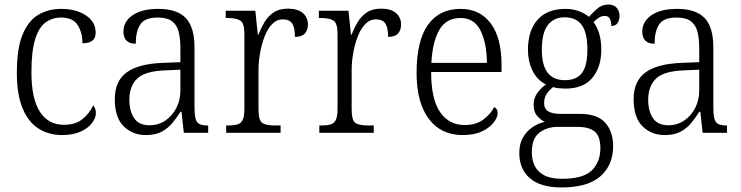

<svg xmlns="http://www.w3.org/2000/svg" viewBox="-20 -583 3255 843"><path d="M252 10Q195 10 150 -18Q105 -46 79.5 -106.5Q54 -167 54 -264Q54 -371 79.5 -432Q105 -493 149 -518.5Q193 -544 249 -544Q314 -544 357 -515.5Q400 -487 400 -440Q400 -415 385 -404Q370 -393 342 -393Q342 -440 321 -473Q300 -506 248 -506Q209 -506 179.5 -484Q150 -462 134 -409.5Q118 -357 118 -265Q118 -150 155 -92.5Q192 -35 261 -35Q311 -35 342 -60Q373 -85 389 -120Q401 -108 401 -86Q401 -66 384.5 -43.5Q368 -21 335 -5.5Q302 10 252 10Z M621 10Q562 10 523 -28.5Q484 -67 484 -148Q484 -227 536 -265Q588 -303 695 -307L772 -310V-372Q772 -413 764.5 -443Q757 -473 735.5 -489.5Q714 -506 673 -506Q615 -506 595.5 -475Q576 -444 576 -391Q522 -391 522 -445Q522 -488 562 -516Q602 -544 675 -544Q757 -544 795.5 -504Q834 -464 834 -375V-111Q834 -62 845.5 -47Q857 -32 890 -32H894V0H787L777 -92H772Q756 -66 736.5 -42.5Q717 -19 689.5 -4.5Q662 10 621 10ZM636 -33Q676 -33 706.5 -54Q737 -75 754.5 -109.5Q772 -144 772 -185V-277L705 -274Q617 -271 582.5 -238Q548 -205 548 -145Q548 -95 569 -64Q590 -33 636 -33Z M973 0V-32H981Q1006 -32 1022 -36.5Q1038 -41 1045.5 -56.5Q1053 -72 1053 -106V-433Q1053 -481 1035.5 -492.5Q1018 -504 978 -504H971V-536H1101L1112 -431H1115Q1126 -460 1141.5 -486Q1157 -512 1181.5 -528.5Q1206 -545 1244 -545Q1288 -545 1310 -525.5Q1332 -506 1332 -475Q1332 -451 1318.5 -436Q1305 -421 1275 -421Q1275 -461 1263 -479.5Q1251 -498 1221 -498Q1195 -498 1175 -477.5Q1155 -457 1142 -423.5Q1129 -390 1122 -351Q1115 -312 1115 -275V-103Q1115 -54 1132 -43Q1149 -32 1187 -32H1212V0Z M1382 0V-32H1390Q1415 -32 1431 -36.5Q1447 -41 1454.5 -56.5Q1462 -72 1462 -106V-433Q1462 -481 1444.5 -492.5Q1427 -504 1387 -504H1380V-536H1510L1521 -431H1524Q1535 -460 1550.5 -486Q1566 -512 1590.5 -528.5Q1615 -545 1653 -545Q1697 -545 1719 -525.5Q1741 -506 1741 -475Q1741 -451 1727.5 -436Q1714 -421 1684 -421Q1684 -461 1672 -479.5Q1660 -498 1630 -498Q1604 -498 1584 -477.5Q1564 -457 1551 -423.5Q1538 -390 1531 -351Q1524 -312 1524 -275V-103Q1524 -54 1541 -43Q1558 -32 1596 -32H1621V0Z M2011 10Q1916 10 1862.5 -61.5Q1809 -133 1809 -263Q1809 -404 1859 -474Q1909 -544 2002 -544Q2087 -544 2134.5 -480.5Q2182 -417 2182 -299V-267H1873Q1873 -148 1912 -91Q1951 -34 2020 -34Q2070 -34 2102 -58Q2134 -82 2150 -113Q2156 -110 2160.5 -103.5Q2165 -97 2165 -86Q2165 -68 2148 -45.5Q2131 -23 2097 -6.5Q2063 10 2011 10ZM2118 -307Q2117 -395 2089.5 -449.5Q2062 -504 2002 -504Q1939 -504 1909 -452Q1879 -400 1874 -307Z M2446 240Q2353 240 2306.5 199.5Q2260 159 2260 89Q2260 48 2276.5 20Q2293 -8 2318.5 -25Q2344 -42 2372 -48Q2353 -57 2338 -74.5Q2323 -92 2323 -123Q2323 -152 2339 -174.5Q2355 -197 2377 -212Q2338 -232 2318 -273Q2298 -314 2298 -364Q2298 -448 2340 -496Q2382 -544 2463 -544Q2496 -544 2523 -533.5Q2550 -523 2566 -509Q2579 -524 2600.5 -543.5Q2622 -563 2651 -563Q2676 -563 2688 -548.5Q2700 -534 2700 -514Q2700 -495 2691.5 -482Q2683 -469 2664 -469Q2664 -489 2657.5 -501Q2651 -513 2636 -513Q2621 -513 2610 -506Q2599 -499 2586 -486Q2601 -466 2610.5 -436.5Q2620 -407 2620 -364Q2620 -289 2581 -241.5Q2542 -194 2463 -194Q2452 -194 2434.5 -195.5Q2417 -197 2409 -201Q2393 -189 2381 -172Q2369 -155 2369 -130Q2369 -105 2387.5 -94Q2406 -83 2441 -83H2526Q2603 -83 2637.5 -44Q2672 -5 2672 59Q2672 142 2616 191Q2560 240 2446 240ZM2460 -231Q2511 -231 2535 -262.5Q2559 -294 2559 -365Q2559 -439 2534.5 -473Q2510 -507 2459 -507Q2411 -507 2385 -472.5Q2359 -438 2359 -364Q2359 -231 2460 -231ZM2448 202Q2541 202 2578.5 165Q2616 128 2616 68Q2616 15 2591 -5.5Q2566 -26 2514 -26H2428Q2383 -26 2349 -1Q2315 24 2315 86Q2315 118 2327.5 144.5Q2340 171 2369 186.5Q2398 202 2448 202Z M2899 10Q2840 10 2801 -28.5Q2762 -67 2762 -148Q2762 -227 2814 -265Q2866 -303 2973 -307L3050 -310V-372Q3050 -413 3042.5 -443Q3035 -473 3013.5 -489.5Q2992 -506 2951 -506Q2893 -506 2873.5 -475Q2854 -444 2854 -391Q2800 -391 2800 -445Q2800 -488 2840 -516Q2880 -544 2953 -544Q3035 -544 3073.5 -504Q3112 -464 3112 -375V-111Q3112 -62 3123.5 -47Q3135 -32 3168 -32H3172V0H3065L3055 -92H3050Q3034 -66 3014.5 -42.5Q2995 -19 2967.5 -4.5Q2940 10 2899 10ZM2914 -33Q2954 -33 2984.5 -54Q3015 -75 3032.5 -109.5Q3050 -144 3050 -185V-277L2983 -274Q2895 -271 2860.5 -238Q2826 -205 2826 -145Q2826 -95 2847 -64Q2868 -33 2914 -33Z"/></svg>

Font: Noto Serif Ethiopic SemiCondensed Light
Style: Regular
Weight: 300
Width: 4
Designer: Monotype Design Team
Foundry: Monotype Imaging Inc.
Version: Version 2.102; ttfautohint (v1.8.4.7-5d5b)